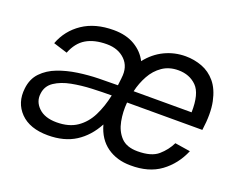

<svg xmlns="http://www.w3.org/2000/svg" viewBox="-90 -661 1004 822"><g transform="rotate(20 412.5 -250.0)"><path d="M145 -350 81 -370Q105 -434 161.5 -472Q218 -510 302 -510Q359 -510 398.5 -486.5Q438 -463 457 -425Q490 -467 534.5 -488.5Q579 -510 630 -510Q669 -510 705 -496.5Q741 -483 767 -452Q793 -421 804 -368.5Q815 -316 804 -238H461Q457 -195 465 -153Q473 -111 498.5 -84Q524 -57 574 -57Q637 -57 667.5 -83.5Q698 -110 715 -145L785 -134Q757 -68 703 -28.5Q649 11 566 10Q504 10 459.5 -21.5Q415 -53 398 -115Q366 -55 315 -22.5Q264 10 190 10Q107 10 64 -34Q21 -78 29 -145Q34 -190 61.5 -218.5Q89 -247 129.5 -262.5Q170 -278 217.5 -285Q265 -292 312.5 -293Q360 -294 399 -294Q401 -310 403 -328V-329Q410 -381 378.5 -412Q347 -443 295 -443Q238 -443 201 -421Q164 -399 145 -350ZM621 -443Q579 -443 548.5 -422Q518 -401 499 -366.5Q480 -332 471 -293H735Q737 -378 704.5 -410.5Q672 -443 621 -443ZM100 -147Q95 -110 123.5 -82.5Q152 -55 206 -55Q262 -55 298.5 -80Q335 -105 356.5 -148Q378 -191 389 -244Q348 -244 300 -242Q252 -240 208 -231.5Q164 -223 134 -203Q104 -183 100 -147Z"/></g></svg>

Font: Haskoy
Style: Italic
Weight: 400
Designer: Ertekin Erdin
Foundry: Ertekin Erdin
Version: Version 2.000; ttfautohint (v1.8.4.7-5d5b)